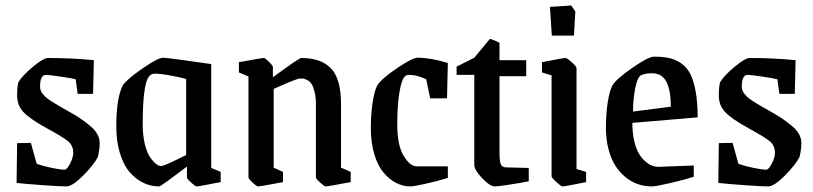

<svg xmlns="http://www.w3.org/2000/svg" viewBox="-20 -666 2943 695"><path d="M220.2 8.8Q199.2 8.8 136.2 4.4Q73.2 0 40 -3.9L42 -147.9L91.8 -148.9L112.8 -73.2Q135.3 -64.9 167.2 -58.3Q199.2 -51.8 213.9 -51.8Q222.2 -51.8 233.6 -73.7Q245.1 -95.7 245.1 -112.8Q245.1 -138.7 227.1 -154.1Q209 -169.4 148.9 -202.1Q88.4 -235.4 65.2 -260Q42 -284.7 42 -319.8Q42 -354 46.9 -369.1Q63 -394.5 100.3 -425.3Q137.7 -456.1 153.8 -456.1Q239.7 -456.1 319.8 -448.2L316.9 -326.2H261.2L253.9 -378.9Q245.6 -381.8 201.7 -388.4Q157.7 -395 147 -395Q125 -395 125 -353Q125 -346.2 127 -339.8Q128.9 -333.5 133.8 -327.6Q138.7 -321.8 142.3 -317.6Q146 -313.5 154.5 -307.4Q163.1 -301.3 167.2 -298.6Q171.4 -295.9 182.4 -289.3Q193.4 -282.7 196.8 -280.8Q203.6 -276.9 229.5 -262.2Q255.4 -247.6 269.5 -238Q283.7 -228.5 303 -213.1Q322.3 -197.8 331.5 -181.6Q340.8 -165.5 340.8 -147.9Q340.8 -125 334 -97.2Q318.4 -67.9 280 -29.5Q241.7 8.8 220.2 8.8Z M556.6 8.8Q525.9 8.8 498.8 -4.2Q471.7 -17.1 449.5 -42.7Q427.2 -68.4 414.1 -111.3Q400.9 -154.3 400.9 -209Q400.9 -311 424.8 -357.9Q440.9 -380.4 496.6 -418.7Q552.2 -457 569.8 -457Q586.9 -457 744.6 -434.1V-58.1L778.8 -43.9V-6.8Q699.7 8.8 690.9 8.8Q687 8.8 671.9 -5.1Q656.7 -19 656.7 -23.9V-63Q562 8.8 556.6 8.8ZM563 -64.9Q575.2 -64.9 653.8 -105V-379.9Q627.9 -387.7 588.1 -394.3Q548.3 -400.9 534.7 -398.9Q522.5 -397 514.4 -381.3Q506.3 -365.7 501.5 -324.7Q496.6 -283.7 496.6 -215.8Q496.6 -176.8 503.9 -145.8Q511.2 -114.7 522.5 -98.1Q533.7 -81.5 544.2 -73.2Q554.7 -64.9 563 -64.9Z M913.6 8.8Q909.2 8.8 894.3 -5.1Q879.4 -19 879.4 -23.9V-389.2L844.7 -403.8V-440.9Q926.8 -456.1 935.5 -456.1Q939.9 -456.1 953.9 -442.1Q967.8 -428.2 967.8 -423.8V-386.2Q1062.5 -456.1 1070.3 -456.1Q1142.1 -456.1 1178.2 -418.5Q1214.4 -380.9 1214.4 -288.1V-59.1L1249.5 -43.9V-6.8Q1166.5 8.8 1158.7 8.8Q1154.3 8.8 1138.9 -5.1Q1123.5 -19 1123.5 -23.9V-288.1Q1123.5 -315.4 1118.4 -334.7Q1113.3 -354 1107.4 -362.8Q1101.6 -371.6 1091.6 -376.5Q1081.5 -381.3 1077.4 -381.6Q1073.2 -381.8 1065.4 -381.8Q1054.7 -381.8 970.7 -344.2V-59.1L1004.4 -43.9V-6.8Q922.4 8.8 913.6 8.8Z M1465.3 8.8Q1438.5 8.8 1413.8 -3.9Q1389.2 -16.6 1368.2 -41.5Q1347.2 -66.4 1334.7 -108.4Q1322.3 -150.4 1322.3 -203.1Q1322.3 -252.4 1328.9 -295.4Q1335.4 -338.4 1346.2 -357.9Q1361.8 -381.8 1417.5 -419.4Q1473.1 -457 1491.2 -457Q1540 -457 1601.1 -438L1598.1 -310.1H1537.1L1522.9 -378.9Q1489.7 -395 1460.9 -395Q1452.6 -395 1447.3 -391.1Q1433.6 -379.9 1425.8 -331.8Q1418 -283.7 1418 -215.8Q1418 -140.6 1440.9 -102.3Q1463.9 -64 1488.3 -64H1601.1V-22Q1566.9 -11.2 1522.2 -1.2Q1477.5 8.8 1465.3 8.8Z M1771 8.8Q1753.4 8.8 1725.1 -21.2Q1696.8 -51.3 1696.8 -68.8V-395H1632.8V-424.8L1696.8 -457L1752.9 -524.9Q1756.8 -524.9 1765.6 -521.5Q1774.4 -518.1 1781.2 -514.6L1788.1 -511.2V-448.2H1884.8V-390.1H1788.1V-112.8Q1788.1 -82 1793 -71Q1797.9 -60.1 1812 -60.1L1894 -58.1V-9.8Q1865.2 -3.9 1823.5 2.4Q1781.7 8.8 1771 8.8Z M1977.5 -537.1 1970.7 -641.1 2047.9 -646 2062.5 -624 2057.6 -537.1ZM2016.6 8.8Q2011.2 8.8 1993.9 -7.1Q1976.6 -22.9 1976.6 -27.8V-393.1L1941.9 -403.8V-440.9Q2018.1 -456.1 2026.9 -456.1Q2032.7 -456.1 2049.8 -440.7Q2066.9 -425.3 2066.9 -418.9V-54.2L2101.6 -43.9V-6.8Q2025.4 8.8 2016.6 8.8Z M2339.4 8.8Q2314 8.8 2290.5 1Q2267.1 -6.8 2245.6 -23.7Q2224.1 -40.5 2208.3 -64.9Q2192.4 -89.4 2182.9 -125Q2173.3 -160.6 2173.3 -203.1Q2173.3 -253.4 2179.9 -295.9Q2186.5 -338.4 2197.3 -357.9Q2212.9 -381.8 2270.3 -421.4Q2327.6 -460.9 2347.2 -460.9Q2378.9 -460.9 2401.6 -456.1Q2424.3 -451.2 2445.1 -437.3Q2465.8 -423.3 2478.3 -399.2Q2490.7 -375 2498 -335.4Q2505.4 -295.9 2505.4 -241.2L2269 -221.2Q2269 -183.6 2276.1 -154.3Q2283.2 -125 2293.7 -108.2Q2304.2 -91.3 2317.6 -80.3Q2331.1 -69.3 2341.8 -65.7Q2352.5 -62 2362.3 -62Q2367.2 -62 2418.7 -64.2Q2470.2 -66.4 2491.2 -66.9V-25.9Q2455.1 -14.6 2404.3 -2.9Q2353.5 8.8 2339.4 8.8ZM2271.5 -262.2 2408.2 -279.8Q2408.2 -339.4 2392.1 -370.1Q2376 -400.9 2339.4 -400.9Q2317.9 -400.9 2301.3 -394Q2288.1 -388.2 2279.8 -348.6Q2271.5 -309.1 2271.5 -262.2Z M2760.3 8.8Q2739.3 8.8 2676.3 4.4Q2613.3 0 2580.1 -3.9L2582 -147.9L2631.8 -148.9L2652.8 -73.2Q2675.3 -64.9 2707.3 -58.3Q2739.3 -51.8 2753.9 -51.8Q2762.2 -51.8 2773.7 -73.7Q2785.2 -95.7 2785.2 -112.8Q2785.2 -138.7 2767.1 -154.1Q2749 -169.4 2689 -202.1Q2628.4 -235.4 2605.2 -260Q2582 -284.7 2582 -319.8Q2582 -354 2586.9 -369.1Q2603 -394.5 2640.4 -425.3Q2677.7 -456.1 2693.8 -456.1Q2779.8 -456.1 2859.9 -448.2L2856.9 -326.2H2801.3L2793.9 -378.9Q2785.6 -381.8 2741.7 -388.4Q2697.8 -395 2687 -395Q2665 -395 2665 -353Q2665 -346.2 2667 -339.8Q2668.9 -333.5 2673.8 -327.6Q2678.7 -321.8 2682.4 -317.6Q2686 -313.5 2694.6 -307.4Q2703.1 -301.3 2707.3 -298.6Q2711.4 -295.9 2722.4 -289.3Q2733.4 -282.7 2736.8 -280.8Q2743.7 -276.9 2769.5 -262.2Q2795.4 -247.6 2809.6 -238Q2823.7 -228.5 2843 -213.1Q2862.3 -197.8 2871.6 -181.6Q2880.9 -165.5 2880.9 -147.9Q2880.9 -125 2874 -97.2Q2858.4 -67.9 2820.1 -29.5Q2781.7 8.8 2760.3 8.8Z"/></svg>

Font: Grenze
Style: Regular
Weight: 400
Designer: Renata Polastri
Foundry: Omnibus-Type
Version: Version 1.002;PS 001.002;hotconv 1.0.88;makeotf.lib2.5.64775